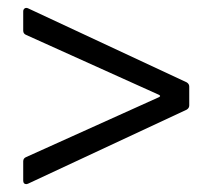

<svg xmlns="http://www.w3.org/2000/svg" viewBox="-20 -514 540 488"><path d="M47 -46Q39 -46 39 -55V-104Q39 -112 47 -115L384 -267Q390 -270 384 -273L47 -425Q39 -428 39 -436V-485Q39 -490 42.5 -492.5Q46 -495 51 -493L454 -305Q461 -301 461 -294V-246Q461 -239 454 -235L51 -47Z"/></svg>

Font: Amber EN
Style: Regular
Weight: 400
Designer: Jeremy Tribby
Foundry: Tribby Type Co.
Version: Version 1.403 November 24, 2021